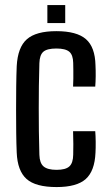

<svg xmlns="http://www.w3.org/2000/svg" viewBox="-20 -731 438 758"><path d="M268.5 -389Q269.5 -404 269.5 -420.8Q269.5 -437.5 269.5 -453.5Q269.5 -469.5 269 -482.5Q268.5 -514 253.5 -526.8Q238.5 -539.5 202.5 -539.5Q166 -539.5 151.2 -526.8Q136.5 -514 135.5 -482Q134 -435.5 133.5 -391Q133 -346.5 133 -302Q133 -257.5 133.5 -212.2Q134 -167 135.5 -119.5Q136.5 -87 152.2 -73.8Q168 -60.5 203.5 -60.5Q239 -60.5 253.8 -74Q268.5 -87.5 269 -120Q269.5 -140.5 269.5 -162Q269.5 -183.5 268.5 -213H356Q357.5 -196.5 357.8 -171.2Q358 -146 357 -128.5Q354 -56 318.5 -24.2Q283 7.5 203.5 7.5Q120.5 7.5 84.8 -24.5Q49 -56.5 46 -128.5Q44.5 -163 44 -206.8Q43.5 -250.5 43.5 -297.8Q43.5 -345 44 -389.5Q44.5 -434 46 -470Q50 -544.5 86.2 -576.2Q122.5 -608 202.5 -608Q283 -608 319.2 -576.5Q355.5 -545 357 -473Q358 -453.5 357.8 -430Q357.5 -406.5 356 -389ZM167 -640V-711H237.5V-640Z"/></svg>

Font: Big Shoulders Text Thin Medium
Style: Regular
Weight: 500
Version: Version 2.002